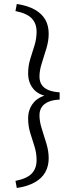

<svg xmlns="http://www.w3.org/2000/svg" viewBox="-20 -733 397 976"><path d="M166 81.1Q166 44.9 155.3 11.2Q144.5 -22.5 133.8 -57.1Q123 -91.8 123 -130.9Q123 -177.7 150.9 -211.4Q178.7 -245.1 237.3 -253.9V-240.2Q176.8 -248 149.9 -280.8Q123 -313.5 123 -359.4Q123 -398.4 133.8 -433.1Q144.5 -467.8 155.3 -502Q166 -536.1 166 -571.3Q166 -613.3 141.6 -639.2Q117.2 -665 58.6 -676.8L65.4 -712.9Q122.1 -704.1 157.7 -683.6Q193.4 -663.1 210.4 -632.8Q227.5 -602.5 227.5 -561.5Q227.5 -525.4 215.8 -486.8Q204.1 -448.2 192.4 -411.6Q180.7 -375 180.7 -343.8Q180.7 -318.4 192.4 -301.3Q204.1 -284.2 227.1 -274.9Q250 -265.6 283.2 -263.7V-226.6Q250 -225.6 227.1 -215.8Q204.1 -206.1 192.4 -189Q180.7 -171.9 180.7 -146.5Q180.7 -115.2 192.4 -78.6Q204.1 -42 215.8 -3.4Q227.5 35.2 227.5 71.3Q227.5 111.3 210.4 142.1Q193.4 172.9 157.7 193.4Q122.1 213.9 65.4 222.7L58.6 186.5Q117.2 174.8 141.6 148.9Q166 123 166 81.1Z"/></svg>

Font: Crimson Pro Light
Style: Regular
Weight: 300
Designer: Jacques Le Bailly
Foundry: Baron von Fonthausen
Version: Version 1.003